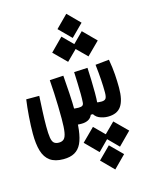

<svg xmlns="http://www.w3.org/2000/svg" viewBox="-137 -720 860 1113"><g transform="rotate(-15 293.0 -163.5)"><path d="M139.2 174.3Q88.9 174.3 59.3 153.1Q29.8 131.8 17.3 89.8Q4.9 47.9 4.9 -14.2Q4.9 -60.5 9 -116.5Q13.2 -172.4 19.5 -216.8H97.7Q95.2 -170.9 93 -123.3Q90.8 -75.7 90.8 -34.7Q90.8 8.8 94.7 32.7Q98.6 56.6 108.9 65.7Q119.1 74.7 138.2 74.7Q157.7 74.7 168.7 64Q179.7 53.2 184.3 25.1Q189 -2.9 189 -55.2Q189 -92.3 188 -131.1Q187 -169.9 185.1 -209.7Q183.1 -249.5 180.2 -288.6L262.7 -293.5Q266.6 -244.6 270.3 -184.8Q273.9 -125 273.9 -81.5Q273.9 -14.2 268.1 34.4Q262.2 83 247.6 113.8Q232.9 144.5 206.5 159.4Q180.2 174.3 139.2 174.3ZM293.5 2.9Q275.4 2.9 265.1 1.5Q254.9 0 238.8 -2L251 -97.2Q270.5 -93.8 279.8 -92.5Q289.1 -91.3 300.3 -91.3Q317.4 -91.3 324.2 -96.9Q331.1 -102.5 331.5 -115.2Q333 -134.8 332.8 -164.6Q332.5 -194.3 331.3 -229Q330.1 -263.7 328.6 -297.4L409.7 -301.3Q411.6 -267.1 412.8 -227.1Q414.1 -187 414.1 -149.7Q414.1 -112.3 411.6 -86.9Q409.7 -65.9 404.8 -55.4Q399.9 -44.9 391.6 -33.7H357.9Q350.1 -14.6 333.3 -5.9Q316.4 2.9 293.5 2.9ZM451.7 2.9Q424.3 2.9 398.7 -8.5Q373 -20 360.8 -53.2L375 -104Q389.6 -99.1 403.6 -95.2Q417.5 -91.3 437.5 -91.3Q456.5 -91.3 463.6 -100.8Q470.7 -110.4 470.7 -137.7Q470.7 -172.4 468 -213.4Q465.3 -254.4 459.5 -306.2L542 -314.5Q550.8 -265.1 553.7 -222.9Q556.6 -180.7 556.6 -142.6Q556.6 -68.8 532.2 -33Q507.8 2.9 451.7 2.9ZM372.1 -490.7 299.8 -563 372.1 -635.7 444.3 -563ZM432.6 -363.8 356.9 -439 432.6 -515.1 508.3 -439ZM310.5 -363.8 234.9 -439 310.5 -515.1 386.2 -439ZM413.1 164.6 485.4 236.8 413.1 309.6 340.8 236.8ZM473.6 37.6 549.3 112.8 473.6 189 397.9 112.8ZM351.6 37.6 427.2 112.8 351.6 189 275.9 112.8Z"/></g></svg>

Font: Cascadia Code
Style: Regular
Weight: 400
Monospace: yes
Designer: Aaron Bell
Foundry: Saja Typeworks
Version: Version 2106.017